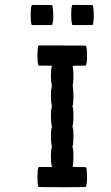

<svg xmlns="http://www.w3.org/2000/svg" viewBox="-20 -737 456 790"><path d="M137.7 -546.9 138.7 -549.8H235.8Q333 -549.8 334 -548.8Q336.9 -543.9 337.9 -520Q338.9 -496.1 336.9 -482.4Q334.5 -468.8 334 -467.8Q333 -466.8 305.2 -466.8Q302.2 -466.8 299.1 -466.8Q295.9 -466.8 293.2 -466.6Q290.5 -466.3 288.1 -466.3Q285.6 -466.3 283.9 -466.1Q282.2 -465.8 280.8 -465.8Q279.3 -465.8 278.8 -465.8L278.3 -465.3Q281.7 -460 282.2 -431.9Q282.7 -403.8 279.8 -389.6Q278.8 -383.3 279.8 -377Q282.7 -362.8 282.2 -334.7Q281.7 -306.6 278.3 -301.3Q277.3 -300.3 279.3 -295.9Q282.7 -284.2 282.2 -254.2Q281.7 -224.1 278.3 -218.3Q277.3 -217.3 279.3 -212.4Q282.7 -200.7 282.2 -170.7Q281.7 -140.6 278.3 -134.8Q277.3 -133.8 279.3 -128.9Q282.7 -116.7 282.2 -86.9Q281.7 -57.1 278.3 -51.3L279.3 -50.8Q280.8 -50.8 283.2 -50.5Q285.6 -50.3 289.1 -50Q292.5 -49.8 296.6 -49.8Q300.8 -49.8 305.2 -49.8Q333 -49.8 334 -48.8Q336.9 -43.9 337.9 -20Q338.9 3.9 336.9 17.6Q334.5 31.2 333.5 32.2Q332.5 33.2 235.4 33.2L138.2 32.7L137.2 28.8Q133.8 16.1 134 -11Q134.3 -38.1 137.7 -46.9L138.7 -49.8H166.5H194.3L192.9 -54.7Q189.5 -67.9 189.5 -93.5Q189.5 -119.1 192.9 -129.4Q193.8 -133.3 192.9 -137.7Q189.5 -150.9 189.5 -176.8Q189.5 -202.6 192.9 -212.9Q193.8 -216.8 192.9 -221.2Q189.5 -234.4 189.5 -260Q189.5 -285.6 192.9 -295.9Q193.8 -299.8 192.9 -304.7Q189.5 -317.9 189.5 -343.5Q189.5 -369.1 192.9 -379.4Q193.8 -383.3 192.9 -387.7Q189.5 -400.9 189.5 -426.8Q189.5 -452.6 192.9 -462.9L194.3 -466.8H166.5L138.2 -467.3L137.2 -471.2Q133.8 -483.9 134 -511Q134.3 -538.1 137.7 -546.9ZM276.4 -713.4 277.8 -716.8H319.3Q360.4 -716.8 361.8 -715.3Q364.3 -710.9 365.5 -686.8Q366.7 -662.6 364.7 -650.4Q364.3 -648.9 363.8 -645.5Q363.3 -642.1 363.3 -641.1Q362.3 -635.3 361.3 -634.3Q360.8 -633.8 318.8 -633.8H277.3L276.4 -637.7Q272.9 -650.4 272.9 -677.5Q272.9 -704.6 276.4 -713.4ZM109.9 -713.4 111.3 -716.8H152.8Q193.4 -716.8 194.8 -715.3Q197.3 -710.9 198.7 -686.8Q200.2 -662.6 198.2 -650.4Q198.2 -649.9 197.5 -646.2Q196.8 -642.6 196.3 -641.1Q195.3 -634.8 194.8 -634.3Q194.3 -633.8 151.9 -633.8H110.4L109.4 -637.7Q106 -650.4 106.2 -677.5Q106.4 -704.6 109.9 -713.4Z"/></svg>

Font: VT323
Style: Regular
Weight: 400
Monospace: yes
Version: Version 001.002